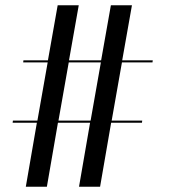

<svg xmlns="http://www.w3.org/2000/svg" viewBox="-20 -720 640 729"><path d="M68 -483H161L122 -262H29L28 -254H120L78 -11H158L200 -254H322L280 -11H360L402 -254H519L520 -262H404L443 -483H559L560 -491H444L481 -700H401L364 -491H242L279 -700H199L162 -491H69ZM241 -483H363L324 -262H202Z"/></svg>

Font: Italiana
Style: Regular
Weight: 400
Designer: Santiago Orozco
Foundry: Santiago Orozco
Version: Version 1.000;PS 001.001;hotconv 1.0.56